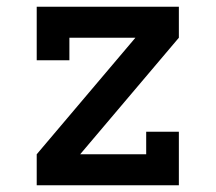

<svg xmlns="http://www.w3.org/2000/svg" viewBox="-20 -550 640 570"><path d="M89 0V-92L382 -438H186V-371H89V-530H511V-438L218 -92H414V-159H511V0Z"/></svg>

Font: Iosevka Slab Semibold Extended
Style: Regular
Weight: 600
Width: 7
Monospace: yes
Designer: Belleve Invis
Foundry: Belleve Invis
Version: Version 11.1.0; ttfautohint (v1.8.3)